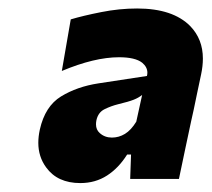

<svg xmlns="http://www.w3.org/2000/svg" viewBox="-20 -748 486 441"><path d="M164.5 -327.5Q112 -327.5 86 -363.5Q68 -388 68 -420Q68 -434.5 71.5 -450.5Q83.5 -504 120.2 -526.5Q157 -549 206 -556.5L317.5 -573.5Q318.5 -577.5 318.5 -581Q318.5 -594 306.5 -604Q290.5 -616.5 253.5 -616.5Q197 -616.5 122 -585L142.5 -703.5Q171 -712 212.5 -720.2Q254 -728.5 295 -728.5Q377 -728.5 417 -688Q446 -658 446 -613.5Q446 -596.5 442 -577.5Q437 -553 433 -535Q429 -516.5 425 -496.5L419 -469.5Q412.5 -439.5 405.8 -407.5Q399 -375.5 391 -337H279L281 -393H272Q252.5 -362 225.8 -344.8Q199 -327.5 164.5 -327.5ZM237 -432Q253 -432 267 -440.5Q281 -449 293 -468.5L306.5 -530Q298.5 -523.5 287.2 -519Q276 -514.5 251 -508.5Q235 -504.5 220.2 -497.2Q205.5 -490 201.5 -472Q200.5 -467 200.5 -462.5Q200.5 -450 209 -442.5Q220.5 -432 237 -432Z"/></svg>

Font: Heraclito ExtraBold
Style: Italic
Weight: 800
Italic angle: -12°
Designer: Kostas Bartsokas (font) & Cristiano Sobral (main changes)
Foundry: Kostas Bartsokas (font) & Cristiano Sobral (main changes)
Version: Version 1.00;July 8, 2020;FontCreator 13.0.0.2655 64-bit